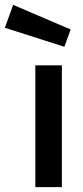

<svg xmlns="http://www.w3.org/2000/svg" viewBox="-79 -768 340 788"><path d="M66 0V-500H175V0ZM-25 -748 211 -647 185 -576 -59 -654Z"/></svg>

Font: Titillium Web[RUS by Daymarius]
Style: Regular
Weight: 600
Designer: Cyrillization by Daymarius
Foundry: Cyrillization by Daymarius
Version: Version 1.002 September 11, 2018